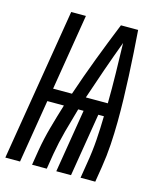

<svg xmlns="http://www.w3.org/2000/svg" viewBox="-136 -815 746 895"><g transform="rotate(15 237.5 -367.5)"><path d="M-25 0 96 -735H167L107 -368H198Q229 -460 264 -552Q299 -644 336 -735H419Q423 -681 426.5 -626Q430 -571 432.5 -516.5Q435 -462 436.5 -407Q438 -352 437.5 -296.5Q437 -241 433.5 -185.5Q430 -130 421 -74L409 0H338L350 -74Q360 -132 364 -189.5Q368 -247 369 -305H342L292 0H221L271 -305H245Q228 -247 212.5 -189.5Q197 -132 187 -74L175 0H104L116 -74Q126 -132 142 -189.5Q158 -247 176 -305H96L46 0ZM371 -368Q372 -440 370.5 -513Q369 -586 367 -658Q340 -586 314.5 -513Q289 -440 265 -368Z"/></g></svg>

Font: Iosevka Curly Medium
Style: Italic
Weight: 500
Italic angle: -9°
Monospace: yes
Designer: Belleve Invis
Foundry: Belleve Invis
Version: Version 22.1.2; ttfautohint (v1.8.4)